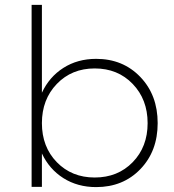

<svg xmlns="http://www.w3.org/2000/svg" viewBox="-20 -762 711 783"><path d="M372.1 -522Q481.4 -522 552.2 -448.2Q623 -374.5 623 -259.8Q623 -145.5 552.5 -72.3Q481.9 1 372.1 1Q296.4 1 238.5 -35.6Q180.7 -72.3 150.9 -136.2V0H108.9V-742.2H150.9V-383.8Q180.7 -448.2 238.5 -485.1Q296.4 -522 372.1 -522ZM366.2 -38.1Q460.4 -38.1 521.2 -100.6Q582 -163.1 582 -259.8Q582 -356.4 521.2 -419.7Q460.4 -482.9 366.2 -482.9Q272.5 -482.9 211.7 -419.7Q150.9 -356.4 150.9 -259.8Q150.9 -163.1 211.7 -100.6Q272.5 -38.1 366.2 -38.1Z"/></svg>

Font: Montserrat Ultra Light
Style: Regular
Weight: 200
Designer: Julieta Ulanovsky
Foundry: Julieta Ulanovsky
Version: Version 3.001;PS 003.001;hotconv 1.0.70;makeotf.lib2.5.58329